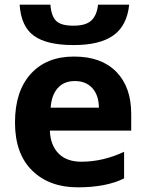

<svg xmlns="http://www.w3.org/2000/svg" viewBox="-20 -801 631 831"><path d="M300.8 -556.2Q418.9 -556.2 483.4 -490.2Q547.9 -424.3 547.9 -308.1V-235.8H195.8Q198.2 -172.4 233.4 -136.7Q268.6 -101.1 332 -101.1Q425.8 -101.1 517.1 -144V-28.8Q439.5 9.8 316.4 9.8Q193.4 9.8 119.1 -63Q44.9 -135.7 44.9 -271Q44.9 -406.2 113.3 -481.4Q181.6 -556.6 300.8 -556.2ZM199.2 -335H408.2Q407.2 -389.6 379.4 -419.9Q351.6 -450.2 304.2 -450.2Q256.8 -450.2 230 -419.9Q203.1 -389.6 199.2 -335ZM296.9 -606Q182.6 -606 127 -646Q71.3 -686 64.9 -780.8H198.2Q202.1 -730.5 223.6 -710Q245.1 -689.5 297.9 -689.9Q350.6 -689.5 375 -711.9Q399.4 -734.4 404.3 -780.8H539.1Q529.8 -689.5 470.2 -647.5Q411.1 -605.5 296.9 -606Z"/></svg>

Font: OpenSans-Bold
Style: Bold
Weight: 700
Foundry: Ascender Corporation
Version: Version 1.10